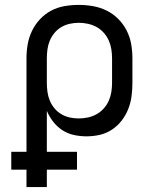

<svg xmlns="http://www.w3.org/2000/svg" viewBox="-20 -548 640 783"><path d="M88 215V144H26V71H88V-310Q88 -339 93 -367.5Q98 -396 110.5 -422Q123 -448 143 -469.5Q163 -491 188.5 -504.5Q214 -518 243 -523Q272 -528 301 -528Q330 -528 359 -523Q388 -518 414.5 -505Q441 -492 462 -471Q483 -450 496.5 -423.5Q510 -397 515 -368Q520 -339 520 -310V-210Q520 -183 516.5 -156Q513 -129 503 -103.5Q493 -78 476 -56Q459 -34 436 -19Q413 -4 386.5 2Q360 8 332 8Q307 8 281.5 2.5Q256 -3 234.5 -17Q213 -31 197 -51.5Q181 -72 171 -96V71H294V144H171V215ZM301 -65Q320 -65 338.5 -69Q357 -73 373.5 -82Q390 -91 403 -105.5Q416 -120 423.5 -137Q431 -154 434 -172.5Q437 -191 437 -210V-310Q437 -329 434 -347.5Q431 -366 423.5 -383Q416 -400 403 -414.5Q390 -429 373.5 -438Q357 -447 338.5 -451Q320 -455 301 -455Q283 -455 264.5 -451Q246 -447 230 -437.5Q214 -428 202 -413.5Q190 -399 183 -382Q176 -365 173.5 -346.5Q171 -328 171 -310V-210Q171 -192 173.5 -173.5Q176 -155 183 -138Q190 -121 202 -106.5Q214 -92 230 -82.5Q246 -73 264 -69Q282 -65 301 -65Z"/></svg>

Font: Nova
Style: Regular
Weight: 400
Monospace: yes
Designer: Belleve Invis
Foundry: Belleve Invis
Version: Version 24.1.4; ttfautohint (v1.8.4)